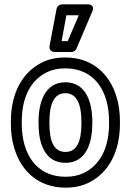

<svg xmlns="http://www.w3.org/2000/svg" viewBox="-20 -827 606 882"><path d="M481 -269V-259C481 -141 435 -67 366 -33C342 -21 314 -15 281 -15C148 -15 80 -118 80 -259V-269C80 -387 126 -461 195 -495C219 -507 247 -513 280 -513C413 -513 481 -410 481 -269ZM30 -269V-259C30 -218 35 -180 46 -145C77 -42 156 35 281 35C320 35 356 28 388 12C477 -32 531 -127 531 -259V-269C531 -310 526 -348 515 -383C484 -486 405 -563 280 -563C241 -563 205 -556 173 -540C84 -496 30 -401 30 -269ZM404 -269C404 -352 378 -449 280 -449C183 -449 157 -351 157 -269V-259C157 -175 182 -79 281 -79C379 -79 404 -176 404 -259ZM354 -269V-259C354 -176 332 -129 281 -129C229 -129 207 -175 207 -259V-269C207 -351 230 -399 280 -399C331 -399 354 -351 354 -269ZM285 -757H342L291 -638H263ZM265 -807C255 -807 242 -799 240 -787L208 -618C203 -591 225 -588 232 -588H308C317 -588 327 -594 331 -603L403 -772C420 -811 380 -807 380 -807Z"/></svg>

Font: Asimov
Style: NarOu
Weight: 500
Designer: Google
Version: Version 2.000980; 2014